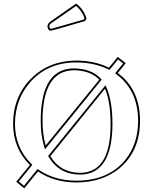

<svg xmlns="http://www.w3.org/2000/svg" viewBox="-20 -990 839 1052"><path d="M555.2 -503.9 255.9 -134.3Q311 -43.5 418 -43Q577.6 -43 585.4 -282.7Q585.9 -296.4 585.9 -310.1Q585.4 -435.1 555.2 -503.9ZM383.8 -605Q213.4 -602.5 212.9 -327.1Q213.4 -250.5 230.5 -192.9L523.9 -553.2Q475.1 -604.5 383.8 -605ZM112.8 42 68.8 5.9 144 -85.9Q52.7 -176.3 51.8 -310.1Q51.8 -461.4 151.4 -560.5Q249.5 -657.2 397 -658.2Q499 -657.7 577.1 -619.1L625 -678.2L668.9 -644L625.5 -589.8Q742.7 -502.9 747.1 -340.3Q747.1 -334 747.1 -329.1Q747.1 -163.1 636.2 -69.3Q542 9.3 397.9 9.8Q277.8 9.3 188 -50.3ZM397 -970.2Q437 -941.9 454.1 -889.2L446.8 -875L294.9 -831.1Q263.7 -822.3 255.9 -821.8Q245.6 -821.8 240.7 -840.8Q239.7 -844.7 240.2 -847.2Q241.7 -861.3 254.9 -871.1ZM558.1 -522.9 564.5 -507.8Q595.7 -436 596.2 -310.1Q594.7 -34.2 418 -33.2Q305.2 -34.2 247.6 -128.9L243.7 -135.3ZM383.8 -615.2Q480.5 -614.3 531.2 -560.1L537.1 -553.7L226.6 -171.9L221.2 -189.9Q203.1 -250 203.1 -327.1Q203.1 -590.3 355.5 -612.8Q369.6 -615.2 383.8 -615.2ZM111.3 27.8 186 -64 193.4 -58.6Q281.7 0 397.9 0Q573.7 0 667 -114.7Q736.8 -201.7 736.8 -329.1Q735.8 -494.6 619.1 -582L610.8 -588.4L654.8 -642.6L626.5 -664.1L580.1 -606.9L572.8 -610.4Q495.6 -647.9 397 -647.9Q244.1 -647.9 148.4 -543Q62.5 -447.8 62 -310.1Q63 -179.7 150.9 -93.3L157.2 -86.9L83 4.4ZM397 -957.5 260.7 -862.8Q250 -855.5 250 -847.7Q250.5 -838.9 256.8 -832Q264.6 -832.5 292 -840.8L439.9 -883.3L443.4 -889.6Q427.7 -932.6 397 -957.5Z"/></svg>

Font: Linux Biolinum Outline O
Style: Bold
Weight: 700
Designer: Philipp H. Poll
Foundry: Philipp H. Poll
Version: Version 0.9.2